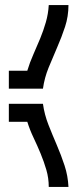

<svg xmlns="http://www.w3.org/2000/svg" viewBox="-20 -655 291 760"><path d="M251 -635Q251 -590 237.5 -549Q224 -508 206.5 -468Q189 -428 172.5 -387.5Q156 -347 150 -304H15V-375H88Q98 -408 112 -439.5Q126 -471 139 -502.5Q152 -534 161.5 -567Q171 -600 173 -635ZM150 -244Q156 -201 172 -160.5Q188 -120 205 -80.5Q222 -41 235.5 0Q249 41 251 85H173Q173 50 163.5 17.5Q154 -15 141 -46.5Q128 -78 113 -109.5Q98 -141 88 -173H15V-244Z"/></svg>

Font: Googee
Style: Regular
Weight: 400
Designer: Peter Wiegel
Foundry: CATFonts Peter Wiegel
Version: 1.000